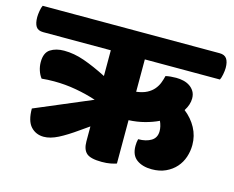

<svg xmlns="http://www.w3.org/2000/svg" viewBox="-131 -751 1090 894"><g transform="rotate(15 414.5 -304.5)"><path d="M755 -383Q755 -353 735 -322Q771 -294 791.5 -256Q812 -218 812 -174Q812 -144 802.5 -115.5Q793 -87 773.5 -65Q754 -43 725 -29.5Q696 -16 658 -16Q613 -16 585 -36.5Q557 -57 557 -102Q557 -120 561 -135Q599 -135 623.5 -150Q648 -165 648 -197Q648 -219 637 -244Q608 -230 572 -220.5Q536 -211 495 -209V0Q484 4 466 7.5Q448 11 424 11Q370 11 350.5 -6.5Q331 -24 331 -63V-135L288 -105Q239 -70 201.5 -51Q164 -32 133 -32Q95 -32 70.5 -58.5Q46 -85 46 -145L318 -260Q273 -275 220.5 -284.5Q168 -294 114 -294Q82 -294 54 -291Q43 -305 36.5 -324.5Q30 -344 30 -365Q30 -410 56.5 -427Q83 -444 122 -444Q170 -444 220 -426.5Q270 -409 331 -378V-502H5Q-20 -502 -30 -517.5Q-40 -533 -40 -563Q-40 -575 -37 -593Q-34 -611 -29 -620H824Q848 -620 858.5 -605Q869 -590 869 -561Q869 -548 865.5 -529.5Q862 -511 857 -502H495V-346Q526 -350 546 -360.5Q566 -371 578.5 -386Q591 -401 597.5 -418Q604 -435 608 -452Q630 -457 659 -457Q677 -457 694 -453Q711 -449 724.5 -440Q738 -431 746.5 -417Q755 -403 755 -383Z"/></g></svg>

Font: Baloo 2 ExtraBold
Style: Regular
Weight: 800
Designer: Sarang Kulkarni and Ek Type
Foundry: Ek Type
Version: Version 1.640;hotconv 1.0.111;makeotfexe 2.5.65597; ttfautoh